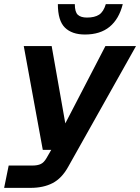

<svg xmlns="http://www.w3.org/2000/svg" viewBox="-30 -759 678 929"><path d="M-10 150 12 42H126Q152 42 167.5 34.5Q183 27 195 6L218 -34H177L85 -536H220L286 -162L480 -536H628L300 48Q269 104 224.5 127Q180 150 118 150ZM381 -592Q318 -592 284 -625.5Q250 -659 250 -739H332Q332 -701 346.5 -687.5Q361 -674 391 -674Q428 -674 449.5 -688Q471 -702 482 -739H564Q546 -667 500.5 -629.5Q455 -592 381 -592Z"/></svg>

Font: Geist Mono
Style: Bold Italic
Weight: 700
Italic angle: -12°
Monospace: yes
Designer: Basement.studio, Andrés Briganti, Mateo Zaragoza
Foundry: Basement.studio, Vercel, Andrés Briganti, Guido Ferreyra, Mateo Zaragoza
Version: Version 1.500; ttfautohint (v1.8.4.7-5d5b)